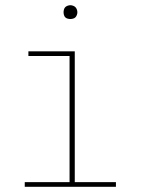

<svg xmlns="http://www.w3.org/2000/svg" viewBox="-20 -717 540 737"><path d="M75 0V-18H247V-502H89V-520H267V-18H425V0ZM250 -644Q245 -644 239.5 -645.5Q234 -647 230.5 -650.5Q227 -654 225.5 -659.5Q224 -665 224 -670Q224 -675 225.5 -680.5Q227 -686 230.5 -689.5Q234 -693 239.5 -695Q245 -697 250 -697Q255 -697 260.5 -695Q266 -693 269.5 -689.5Q273 -686 275 -680.5Q277 -675 277 -670Q277 -665 275 -659.5Q273 -654 269.5 -650.5Q266 -647 260.5 -645.5Q255 -644 250 -644Z"/></svg>

Font: Zed Mono Thin
Style: Regular
Weight: 100
Monospace: yes
Designer: Belleve Invis
Foundry: Belleve Invis
Version: Version 1.0.0; ttfautohint (v1.8.4)